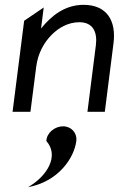

<svg xmlns="http://www.w3.org/2000/svg" viewBox="-20 -463 492 795"><path d="M296 121C300 87 275 60 241 60C207 60 173 87 172 121C226 182 176 266 96 312C222 289 287 191 296 121ZM414 0 450 -284C462 -379 421 -443 326 -443C248 -443 192 -397 150 -345L161 -432L80 -377L32 0H106L130 -187C137 -243 163 -288 194 -319C222 -347 261 -371 309 -371C364 -371 384 -331 377 -276L342 0Z"/></svg>

Font: Charger
Style: It
Weight: 400
Designer: Jasper
Foundry: Cannot Into Space Fonts
Version: Version 0.98